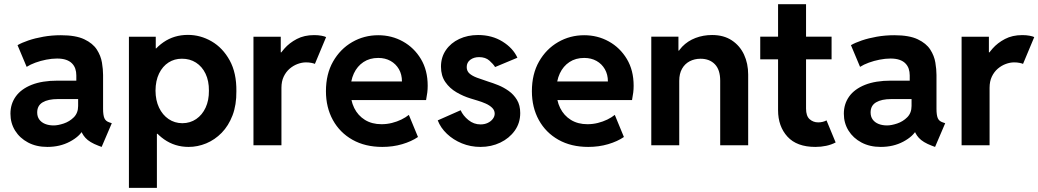

<svg xmlns="http://www.w3.org/2000/svg" viewBox="-20 -700 5003 925"><path d="M208 7.8Q155.3 7.8 115.2 -13.4Q75.2 -34.7 52.7 -70.8Q30.3 -106.9 30.3 -152.3Q30.3 -199.2 55.9 -235.1Q81.5 -271 132.3 -291.3Q183.1 -311.5 257.8 -311.5H374V-222.7H258.8Q211.9 -222.7 185.5 -207Q159.2 -191.4 159.2 -158.2Q159.2 -138.2 169.2 -124.3Q179.2 -110.4 197.3 -103Q215.3 -95.7 238.3 -95.7Q259.3 -95.7 287.1 -105Q314.9 -114.3 335.7 -135Q356.4 -155.8 356.4 -189.5V-243.2L347.7 -269.5V-336.9Q347.7 -354 342.8 -368.7Q337.9 -383.3 326.9 -394.5Q315.9 -405.8 298.1 -411.9Q280.3 -418 254.9 -418Q230 -418 202.6 -412.6Q175.3 -407.2 150.6 -398.2Q126 -389.2 108.4 -377.9L64.5 -482.4Q84.5 -494.1 116.7 -505.1Q148.9 -516.1 189.2 -523.2Q229.5 -530.3 273.4 -530.3Q345.2 -530.3 386.2 -510.7Q427.2 -491.2 446.5 -461.2Q465.8 -431.2 471.2 -398.4Q476.6 -365.7 476.6 -338.9V-175.8Q476.6 -146 482.7 -131.1Q488.8 -116.2 506.8 -110.4L518.6 -106.4L469.7 7.8L454.1 2Q411.1 -14.2 391.6 -35.9Q372.1 -57.6 369.1 -79.1L394.5 -62.5H351.6L380.9 -76.2Q364.3 -43 316.6 -17.6Q269 7.8 208 7.8Z M601.1 205.1V-523.1H730.4V-466.8H748.2L722.9 -412.8V-115L757.6 -55.4H735.9V205.1ZM888.7 7.8Q822.6 7.8 770.6 -28.7Q718.5 -65.2 688.2 -127.2Q657.9 -189.3 657.4 -265.3Q657.9 -340.5 687.1 -400.9Q716.3 -461.2 767.5 -496.5Q818.8 -531.9 885.4 -531.9Q945.6 -531.9 999.4 -500.8Q1053.1 -469.7 1086.5 -409.2Q1119.8 -348.7 1118.8 -260.9Q1119.5 -194.6 1100.3 -144.3Q1081 -94 1048 -60.2Q1015 -26.5 973.6 -9.3Q932.2 7.8 888.7 7.8ZM858.6 -106.4Q896.3 -106.7 925.3 -126.5Q954.3 -146.3 970.6 -181.5Q986.9 -216.7 986.5 -263.1Q986.9 -310.1 970.3 -344.8Q953.7 -379.5 924.2 -398.4Q894.6 -417.3 856.4 -417.1Q820.6 -417.3 792 -399Q763.3 -380.6 746.4 -346Q729.5 -311.4 729.2 -263.1Q729.5 -216.7 746.2 -181.5Q763 -146.3 792.1 -126.5Q821.2 -106.7 858.6 -106.4Z M1201.1 0V-523.1H1332.6V-447.9H1347.3L1314.1 -412.3Q1326.3 -438.8 1350.3 -466.1Q1374.3 -493.5 1410.1 -512.2Q1445.8 -530.9 1493.4 -530.9Q1513 -530.9 1528.7 -527.9Q1544.4 -524.9 1551.1 -521.3L1497.1 -392.2Q1492.5 -394.5 1480.7 -397Q1468.9 -399.5 1454.3 -399.5Q1434.9 -399.5 1414.1 -391.9Q1393.3 -384.3 1375.5 -369.1Q1357.8 -353.9 1346.8 -330.9Q1335.9 -307.9 1335.9 -277.1V0Z M1821.8 7.8Q1739.3 7.8 1678.2 -26.6Q1617.2 -61 1583.7 -121.8Q1550.3 -182.6 1550.3 -260.7Q1550.3 -343.3 1584.7 -403.6Q1619.1 -463.9 1676.5 -497.1Q1733.9 -530.3 1802.2 -530.3Q1867.2 -530.3 1921.1 -500.2Q1975.1 -470.2 2007.8 -415.8Q2040.5 -361.3 2040.5 -287.1Q2040.5 -270 2038.6 -254.4Q2036.6 -238.8 2032.7 -217.8H1650.9V-307.6H1916.5Q1916.5 -341.3 1901.9 -366.7Q1887.2 -392.1 1861.6 -406.5Q1835.9 -420.9 1802.2 -420.9Q1761.2 -420.9 1731.2 -401.1Q1701.2 -381.3 1684.8 -346.2Q1668.5 -311 1668.5 -264.6Q1668.5 -216.3 1686.5 -179.7Q1704.6 -143.1 1738.3 -122.3Q1772 -101.6 1817.9 -101.6Q1843.8 -101.6 1868.2 -107.7Q1892.6 -113.8 1913.6 -124Q1934.6 -134.3 1949.7 -146.5L1993.7 -40Q1962.4 -18.6 1917.7 -5.4Q1873 7.8 1821.8 7.8Z M2294.9 7.8Q2247.1 7.8 2205.3 -9.3Q2163.6 -26.4 2133.1 -55.4Q2102.5 -84.5 2088.9 -120.1L2199.2 -168.9Q2210.9 -142.6 2236.8 -121.6Q2262.7 -100.6 2294.9 -100.6Q2314.5 -100.6 2329.8 -107.9Q2345.2 -115.2 2354.2 -127.2Q2363.3 -139.2 2363.3 -152.3Q2363.3 -168.9 2350.8 -180.9Q2338.4 -192.9 2319.6 -201.2Q2300.8 -209.5 2281 -215.3Q2261.2 -221.2 2247.1 -225.6Q2211.9 -236.3 2179.2 -255.4Q2146.5 -274.4 2125.5 -304.7Q2104.5 -335 2104.5 -378.9Q2104.5 -424.3 2128.2 -458.7Q2151.9 -493.2 2192.4 -512.2Q2232.9 -531.3 2283.2 -531.3Q2350.1 -531.3 2400.9 -499.8Q2451.7 -468.3 2472.7 -421.9L2365.2 -377Q2356.4 -391.6 2337.6 -408.2Q2318.8 -424.8 2288.1 -424.8Q2262.7 -424.8 2245.6 -411.9Q2228.5 -398.9 2228.5 -377Q2228.5 -357.9 2241.5 -346.2Q2254.4 -334.5 2277.8 -325.7Q2301.3 -316.9 2333 -306.6Q2354 -300.3 2380.1 -289.8Q2406.3 -279.3 2430.4 -262.2Q2454.6 -245.1 2470.5 -219Q2486.3 -192.9 2486.3 -155.3Q2486.3 -107.4 2460 -70.6Q2433.6 -33.7 2390.1 -12.9Q2346.7 7.8 2294.9 7.8Z M2814 7.8Q2731.4 7.8 2670.4 -26.6Q2609.4 -61 2575.9 -121.8Q2542.5 -182.6 2542.5 -260.7Q2542.5 -343.3 2576.9 -403.6Q2611.3 -463.9 2668.7 -497.1Q2726.1 -530.3 2794.4 -530.3Q2859.4 -530.3 2913.3 -500.2Q2967.3 -470.2 3000 -415.8Q3032.7 -361.3 3032.7 -287.1Q3032.7 -270 3030.8 -254.4Q3028.8 -238.8 3024.9 -217.8H2643.1V-307.6H2908.7Q2908.7 -341.3 2894 -366.7Q2879.4 -392.1 2853.8 -406.5Q2828.1 -420.9 2794.4 -420.9Q2753.4 -420.9 2723.4 -401.1Q2693.4 -381.3 2677 -346.2Q2660.6 -311 2660.6 -264.6Q2660.6 -216.3 2678.7 -179.7Q2696.8 -143.1 2730.5 -122.3Q2764.2 -101.6 2810.1 -101.6Q2835.9 -101.6 2860.4 -107.7Q2884.8 -113.8 2905.8 -124Q2926.8 -134.3 2941.9 -146.5L2985.8 -40Q2954.6 -18.6 2909.9 -5.4Q2865.2 7.8 2814 7.8Z M3117.7 0V-523.4H3248.5V-456.1H3271L3229 -406.2Q3239.7 -447.3 3266.6 -475.1Q3293.5 -502.9 3330.8 -517.1Q3368.2 -531.3 3410.6 -531.3Q3466.8 -531.3 3505.6 -505.6Q3544.4 -480 3564.5 -437Q3584.5 -394 3584.5 -340.8V0H3449.7V-311.5Q3449.7 -363.8 3424.1 -390.4Q3398.4 -417 3355 -417Q3326.2 -417 3302.7 -404.8Q3279.3 -392.6 3265.9 -368.9Q3252.4 -345.2 3252.4 -310.5V0Z M3908.2 7.8Q3818.8 7.8 3773.7 -41.7Q3728.5 -91.3 3728.5 -168.9V-679.7H3863.3V-176.8Q3863.3 -141.1 3880.6 -125.7Q3898 -110.4 3921.9 -110.4Q3933.1 -110.4 3943.6 -113Q3954.1 -115.7 3961.9 -120.1L4005.9 -13.7Q3985.4 -2.9 3960.7 2.4Q3936 7.8 3908.2 7.8ZM3642.6 -414.1V-523.4H3986.3V-414.1Z M4223.1 7.8Q4170.4 7.8 4130.4 -13.4Q4090.3 -34.7 4067.9 -70.8Q4045.4 -106.9 4045.4 -152.3Q4045.4 -199.2 4071 -235.1Q4096.7 -271 4147.5 -291.3Q4198.2 -311.5 4272.9 -311.5H4389.2V-222.7H4273.9Q4227.1 -222.7 4200.7 -207Q4174.3 -191.4 4174.3 -158.2Q4174.3 -138.2 4184.3 -124.3Q4194.3 -110.4 4212.4 -103Q4230.5 -95.7 4253.4 -95.7Q4274.4 -95.7 4302.2 -105Q4330.1 -114.3 4350.8 -135Q4371.6 -155.8 4371.6 -189.5V-243.2L4362.8 -269.5V-336.9Q4362.8 -354 4357.9 -368.7Q4353 -383.3 4342 -394.5Q4331.1 -405.8 4313.2 -411.9Q4295.4 -418 4270 -418Q4245.1 -418 4217.8 -412.6Q4190.4 -407.2 4165.8 -398.2Q4141.1 -389.2 4123.5 -377.9L4079.6 -482.4Q4099.6 -494.1 4131.8 -505.1Q4164.1 -516.1 4204.3 -523.2Q4244.6 -530.3 4288.6 -530.3Q4360.4 -530.3 4401.4 -510.7Q4442.4 -491.2 4461.7 -461.2Q4481 -431.2 4486.3 -398.4Q4491.7 -365.7 4491.7 -338.9V-175.8Q4491.7 -146 4497.8 -131.1Q4503.9 -116.2 4522 -110.4L4533.7 -106.4L4484.9 7.8L4469.2 2Q4426.3 -14.2 4406.7 -35.9Q4387.2 -57.6 4384.3 -79.1L4409.7 -62.5H4366.7L4396 -76.2Q4379.4 -43 4331.8 -17.6Q4284.2 7.8 4223.1 7.8Z M4612.7 0V-523.1H4744.2V-447.9H4759L4725.7 -412.3Q4737.9 -438.8 4761.9 -466.1Q4786 -493.5 4821.7 -512.2Q4857.4 -530.9 4905 -530.9Q4924.6 -530.9 4940.3 -527.9Q4956 -524.9 4962.7 -521.3L4908.7 -392.2Q4904.1 -394.5 4892.3 -397Q4880.5 -399.5 4865.9 -399.5Q4846.5 -399.5 4825.7 -391.9Q4804.9 -384.3 4787.1 -369.1Q4769.4 -353.9 4758.4 -330.9Q4747.5 -307.9 4747.5 -277.1V0Z"/></svg>

Font: Reddit Sans
Style: Regular
Weight: 400
Designer: Stephen Hutchings
Foundry: Reddit
Version: Version 1.014